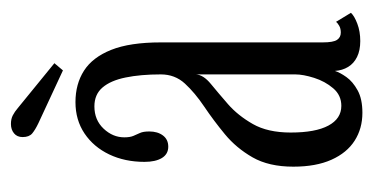

<svg xmlns="http://www.w3.org/2000/svg" viewBox="-190 -500 699 360"><g transform="rotate(-90 160.0 -319.5)"><path d="M129 10Q99.5 10 76.8 -4.5Q54 -19 41 -48Q28 -77 28 -119.5Q28 -165.5 45.5 -196Q63 -226.5 88.8 -247.8Q114.5 -269 140.5 -286.5Q166.5 -304 183.8 -322.8Q201 -341.5 201 -368Q201 -406 195.2 -434Q189.5 -462 176.5 -477.2Q163.5 -492.5 141 -492.5Q115.5 -492.5 99.2 -475.2Q83 -458 83 -436.5Q83 -425.5 85.8 -419.2Q88.5 -413 91.2 -407Q94 -401 94 -389.5Q94 -374 86.5 -364Q79 -354 65.5 -354Q51.5 -354 44.2 -366Q37 -378 37 -398.5Q37 -435.5 51 -464.8Q65 -494 90.2 -511Q115.5 -528 149 -528Q183 -528 208 -512Q233 -496 247 -461Q261 -426 261 -368V-64.5Q261 -44.5 265.8 -37.5Q270.5 -30.5 279.5 -30.5Q287 -30.5 292.2 -33.5Q297.5 -36.5 299.5 -39.5L316.5 -11.5Q310.5 -5 296 0.5Q281.5 6 263.5 6Q246 6 233.8 0Q221.5 -6 215 -16.8Q208.5 -27.5 207.5 -41.5Q204.5 -32 196 -20Q187.5 -8 171.2 1Q155 10 129 10ZM142 -29.5Q162 -29.5 175 -44.8Q188 -60 194.5 -80.5Q201 -101 201 -116V-302Q200 -288 183.2 -274.2Q166.5 -260.5 145.2 -242Q124 -223.5 108 -195.5Q92 -167.5 92 -124.5Q92 -78 105 -53.8Q118 -29.5 142 -29.5ZM208.5 -551.5 109.5 -597.5Q97 -603.5 90.2 -609.2Q83.5 -615 83.5 -627Q83.5 -637.5 90.5 -643.2Q97.5 -649 108 -649Q117.5 -649 124.2 -645.5Q131 -642 138 -636L222 -567.5Z"/></g></svg>

Font: Imbue Thin 10pt Light
Style: Regular
Weight: 300
Version: Version 1.102